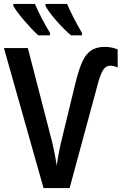

<svg xmlns="http://www.w3.org/2000/svg" viewBox="-20 -959 620 979"><path d="M475 -517 335 0H202L0 -714H122L235 -277Q259 -188 269 -114Q281 -196 301 -273L365 -537Q382 -606 400 -645Q418 -684 445 -702Q472 -720 513 -720Q550 -720 580 -707V-615Q560 -624 543 -624Q519 -624 504.5 -600Q490 -576 475 -517ZM235 -791V-779H175Q143 -808 102.5 -855.5Q62 -903 48 -929V-939H158Q190 -865 235 -791ZM398 -791V-779H342Q308 -807 267 -854Q226 -901 212 -929V-939H322Q334 -910 356 -867.5Q378 -825 398 -791Z"/></svg>

Font: Noto Sans Display Medium Narrow
Style: Regular
Weight: 500
Width: 4
Designer: Monotype Design team
Foundry: Monotype Imaging Inc.
Version: Version 1.000